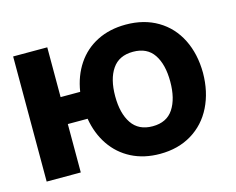

<svg xmlns="http://www.w3.org/2000/svg" viewBox="-82 -656 965 786"><g transform="rotate(-15 400.5 -263.0)"><path d="M172.9 -319.3H255.9Q266.1 -384.8 299.1 -434.1Q332 -483.4 385.3 -510.3Q438.5 -537.1 506.8 -537.1Q584 -537.1 641.6 -502.9Q699.2 -468.8 730.2 -407Q761.2 -345.2 761.7 -264.6Q761.2 -184.1 730.2 -121.6Q699.2 -59.1 641.6 -24.2Q584 10.7 506.8 10.7Q439.5 10.7 386.7 -16.1Q334 -43 300.8 -91.8Q267.6 -140.6 256.8 -205.1H172.9V0H28.3V-530.3H172.9ZM623 -264.6Q623 -337.4 594.7 -379.6Q566.4 -421.9 506.8 -421.9Q447.3 -421.9 418.5 -379.6Q389.6 -337.4 389.6 -264.6Q389.6 -191.9 418.5 -149.2Q447.3 -106.4 506.8 -106.4Q566.4 -106.4 594.7 -149.4Q623 -192.4 623 -264.6Z"/></g></svg>

Font: WEMIX Pretendard
Style: Bold
Weight: 700
Designer: Base glyphs from Inter by Rasmus Andersson; Hangeul glyphs from Noto Sans CJK(Source Han Sans) by Jang Soo-young and Kan
Foundry: Kil Hyung-jin
Version: Version 1.000